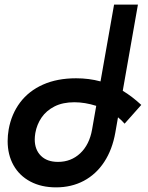

<svg xmlns="http://www.w3.org/2000/svg" viewBox="-20 -791 640 829"><path d="M575.5 -771 510 -399Q550 -375 590 -338L518 -257Q506 -271 489.5 -284.5L478 -219Q465 -145 430 -91.8Q395 -38.5 341.8 -10.2Q288.5 18 222 18Q158.5 18 111 -7.2Q63.5 -32.5 38.2 -77.8Q13 -123 13 -182Q13 -206.5 17.5 -232.5Q29.5 -299 67 -348.8Q104.5 -398.5 165.8 -425.8Q227 -453 308.5 -453Q364 -453 414 -439.5L472.5 -771ZM130 -189Q130 -145 156.5 -118.5Q183 -92 230.5 -92Q287 -92 326.5 -129.2Q366 -166.5 377.5 -231.5L395.5 -334Q346.5 -349.5 301 -349.5Q251 -349.5 215.5 -331.5Q180 -313.5 159.5 -283.5Q139 -253.5 132.5 -216.5Q130 -200.5 130 -189Z"/></svg>

Font: JuliaMono SemiBoldItalic
Style: Regular
Weight: 600
Italic angle: -9°
Monospace: yes
Designer: cormullion
Foundry: corm
Version: Version 0.049; ttfautohint (v1.8.4)